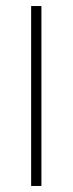

<svg xmlns="http://www.w3.org/2000/svg" viewBox="-20 -615 240 635"><path d="M83 0V-595H117V0Z"/></svg>

Font: Encode Sans SC Condensed Thin
Style: Regular
Weight: 100
Width: 3
Designer: Multiple Designers
Foundry: Impallari Type
Version: Version 3.002